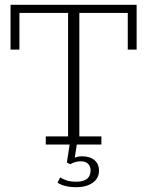

<svg xmlns="http://www.w3.org/2000/svg" viewBox="-20 -603 614 801"><path d="M171 0V-34H264V-549H61V-396H24V-583H550V-396H513V-549H311V-34H403V0ZM299 178Q274 178 253.5 173Q233 168 220 159L231 137Q244 145 259 150Q274 155 299 155Q358 155 358 107Q358 92 348 81Q338 70 317 70Q306 70 296 72.5Q286 75 273 82L259 75L272 -10H302L291 61L279 60Q290 55 300 52Q310 49 321 49Q355 49 374 65Q393 81 393 109Q393 141 366.5 159.5Q340 178 299 178Z"/></svg>

Font: Rokkitt ExtraLight
Style: Regular
Weight: 250
Version: Version 3.103